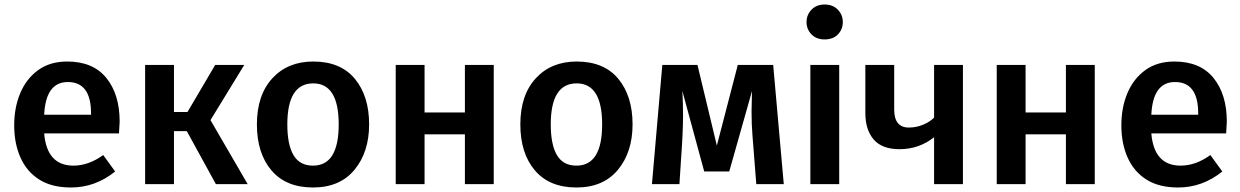

<svg xmlns="http://www.w3.org/2000/svg" viewBox="-20 -817 5502 852"><path d="M295 15Q210 15 154.5 -20Q99 -55 71 -117.5Q43 -180 43 -261Q43 -340 70 -404Q97 -468 149.5 -506Q202 -544 278 -544Q393 -544 452 -471Q511 -398 511 -277L508 -225H176Q188 -82 306 -82Q373 -82 438 -129L491 -56Q403 15 295 15ZM384 -308V-314Q384 -453 281 -453Q183 -453 176 -308Z M1079 0H938L809 -235H752V0H624V-529H752V-320H812L935 -529H1064L914 -284Z M1369 15Q1249 15 1184.5 -61Q1120 -137 1120 -265Q1120 -395 1188.5 -469.5Q1257 -544 1370 -544Q1491 -544 1554.5 -467.5Q1618 -391 1618 -265Q1618 -142 1553 -63.5Q1488 15 1369 15ZM1369 -82Q1483 -82 1483 -265Q1483 -447 1370 -447Q1255 -447 1255 -265Q1255 -175 1282.5 -128.5Q1310 -82 1369 -82Z M2171 0H2043V-221H1864V0H1736V-529H1864V-318H2043V-529H2171Z M2538 15Q2418 15 2353.5 -61Q2289 -137 2289 -265Q2289 -395 2357.5 -469.5Q2426 -544 2539 -544Q2660 -544 2723.5 -467.5Q2787 -391 2787 -265Q2787 -142 2722 -63.5Q2657 15 2538 15ZM2538 -82Q2652 -82 2652 -265Q2652 -447 2539 -447Q2424 -447 2424 -265Q2424 -175 2451.5 -128.5Q2479 -82 2538 -82Z M3458 0H3336L3319 -217Q3315 -265 3315 -321L3317 -413L3216 -56H3105L3008 -413Q3011 -358 3011 -306Q3011 -230 3002 -109L2995 0H2873L2919 -529H3075L3161 -171L3254 -529H3411Z M3639 -642Q3603 -642 3581 -664.5Q3559 -687 3559 -719Q3559 -751 3581 -774Q3603 -797 3639 -797Q3676 -797 3698 -774Q3720 -751 3720 -719Q3720 -687 3698.5 -664.5Q3677 -642 3639 -642ZM3704 0H3576V-529H3704Z M4253 0H4125V-208Q4058 -155 3972 -155Q3894 -155 3857 -198Q3820 -241 3820 -315V-529H3948V-331Q3948 -251 4013 -251Q4046 -251 4076 -263.5Q4106 -276 4125 -295V-529H4253Z M4838 0H4710V-221H4531V0H4403V-529H4531V-318H4710V-529H4838Z M5208 15Q5123 15 5067.5 -20Q5012 -55 4984 -117.5Q4956 -180 4956 -261Q4956 -340 4983 -404Q5010 -468 5062.5 -506Q5115 -544 5191 -544Q5306 -544 5365 -471Q5424 -398 5424 -277L5421 -225H5089Q5101 -82 5219 -82Q5286 -82 5351 -129L5404 -56Q5316 15 5208 15ZM5297 -308V-314Q5297 -453 5194 -453Q5096 -453 5089 -308Z"/></svg>

Font: Trujillo Medium
Style: Regular
Weight: 500
Designer: Fira Sans original fonts by bBox Type GmbH, Carrois Corporate GbR, & Edenspiekermann AG / Changes by Cristiano Sobral
Foundry: Fira Sans original fonts by bBox Type GmbH, Carrois Corporate GbR, & Edenspiekermann AG / Changes by Cristiano Sobral
Version: Version 4.301;October 17, 2021;FontCreator 14.0.0.2814 64-bi